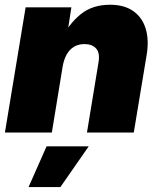

<svg xmlns="http://www.w3.org/2000/svg" viewBox="-20 -553 665 801"><path d="M241.2 -274.4 196.3 0H0.5L86.9 -522.5H277.8L255.9 -380.9L233.9 -386.7Q267.1 -453.1 316.2 -493.2Q365.2 -533.2 439 -533.2Q499 -533.2 536.6 -506.3Q574.2 -479.5 588.1 -432.4Q602.1 -385.3 591.8 -323.7L538.1 0H342.8L391.1 -293.5Q397.5 -332.5 380.9 -350.8Q364.3 -369.1 332.5 -369.1Q307.1 -369.1 288.3 -357.7Q269.5 -346.2 257.8 -325Q246.1 -303.7 241.2 -274.4ZM99.1 227.5 174.3 57.6H350.1L231.9 227.5Z"/></svg>

Font: Inter 28pt Black
Style: Italic
Weight: 900
Italic angle: -9.3988°
Designer: Rasmus Andersson
Foundry: rsms
Version: Version 4.001;git-66647c0bb